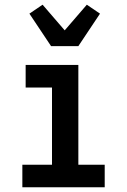

<svg xmlns="http://www.w3.org/2000/svg" viewBox="-20 -796 540 816"><path d="M75 0V-96H201V-424H89V-520H313V-96H425V0ZM197 -600 105 -738 161 -776 255 -667 349 -776 405 -738 313 -600Z"/></svg>

Font: Iosevka Term Curly
Style: Bold
Weight: 700
Designer: Belleve Invis
Foundry: Belleve Invis
Version: Version 32.3.0